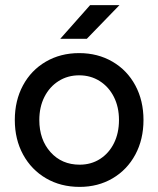

<svg xmlns="http://www.w3.org/2000/svg" viewBox="-20 -720 620 752"><path d="M38 -250Q38 -326 70 -385.5Q102 -445 159.5 -478.5Q217 -512 290 -512Q363 -512 420.5 -478.5Q478 -445 510 -385.5Q542 -326 542 -250Q542 -174 510 -114.5Q478 -55 421 -21.5Q364 12 292 12Q218 12 160.5 -21.5Q103 -55 70.5 -114.5Q38 -174 38 -250ZM292 -75Q337 -75 372 -97.5Q407 -120 426.5 -159.5Q446 -199 446 -250Q446 -301 426 -340.5Q406 -380 370.5 -402.5Q335 -425 290 -425Q245 -425 209.5 -402.5Q174 -380 154 -340.5Q134 -301 134 -250Q134 -173 178 -124Q222 -75 292 -75ZM333 -700H448L320 -568H216Z"/></svg>

Font: Oak Sans Medium
Style: Regular
Weight: 500
Designer: Erik Kennedy, Walven
Foundry: Erik Kennedy, Walven
Version: Version 1.000